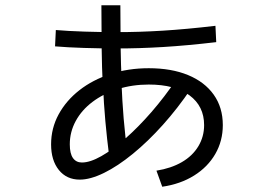

<svg xmlns="http://www.w3.org/2000/svg" viewBox="-20 -659 1040 729"><path d="M574 -11Q630 -20 670.5 -43.5Q711 -67 733 -103.5Q755 -140 755 -184Q755 -256 699.5 -297Q644 -338 545 -338Q482 -338 427 -320.5Q372 -303 331 -272Q290 -241 267.5 -199.5Q245 -158 245 -111Q245 -76 257 -59Q269 -42 291 -42Q322 -42 364.5 -66Q407 -90 456 -133Q505 -176 555 -233.5Q605 -291 651 -359L705 -322Q655 -248 598.5 -185Q542 -122 484.5 -75Q427 -28 375 -2.5Q323 23 283 23Q233 23 203.5 -13.5Q174 -50 174 -111Q174 -172 202.5 -224.5Q231 -277 281.5 -316.5Q332 -356 399.5 -378Q467 -400 545 -400Q631 -400 694 -374Q757 -348 791.5 -299.5Q826 -251 826 -184Q826 -124 797.5 -74.5Q769 -25 717 7.5Q665 40 596 50ZM395 -62Q386 -133 380 -199Q374 -265 371 -338H370Q367 -401 366 -474.5Q365 -548 365 -639H437Q437 -552 438 -481.5Q439 -411 442 -350H441Q444 -276 449.5 -209Q455 -142 465 -72ZM422 -475Q362 -475 298.5 -477Q235 -479 189 -483L192 -545Q238 -541 301 -539Q364 -537 422 -537Q508 -537 597.5 -542.5Q687 -548 798 -561L801 -499Q690 -486 599.5 -480.5Q509 -475 422 -475Z"/></svg>

Font: M PLUS 2 Thin
Style: Regular
Weight: 400
Version: Version 1.001